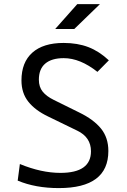

<svg xmlns="http://www.w3.org/2000/svg" viewBox="-20 -914 626 943"><path d="M269 9.8Q154.3 9.8 66.9 -26.9L77.6 -108.4Q183.1 -64.9 276.9 -64.9Q426.8 -64.9 426.8 -170.9Q426.8 -240.2 358.9 -272.5L216.3 -341.8Q152.8 -372.1 119.1 -414.6Q85.4 -457 85.4 -519Q85.4 -607.9 138.9 -655.5Q192.4 -703.1 292.5 -703.1Q360.8 -703.1 414.1 -682.6Q467.3 -662.1 514.6 -617.7L458.5 -561Q373.5 -628.4 293 -628.4Q233.9 -628.4 202.4 -601.8Q170.9 -575.2 170.9 -522.5Q170.9 -487.3 189.5 -464.1Q208 -440.9 244.1 -423.3L369.6 -361.3Q439.9 -327.1 476.1 -282.5Q512.2 -237.8 512.2 -172.4Q512.2 9.8 269 9.8ZM251 -771.5 359.4 -893.6H470.7L344.7 -771.5Z"/></svg>

Font: Cascadia Code PL SemiLight
Style: Regular
Weight: 350
Monospace: yes
Designer: Aaron Bell
Foundry: Saja Typeworks
Version: Version 2404.023; ttfautohint (v1.8.4)